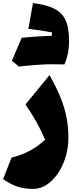

<svg xmlns="http://www.w3.org/2000/svg" viewBox="-20 -938 489 1253"><path d="M426.3 -39.1Q426.3 27.3 407.7 87.6Q389.2 147.9 357.2 194.6Q325.2 241.2 283.9 268.1Q242.7 294.9 196.8 294.9Q140.6 294.9 96.9 280.8Q53.2 266.6 0 231.4L55.2 90.8Q122.6 73.2 174.8 45.4Q227.1 17.6 274.4 -26.4Q246.1 -91.8 215.1 -147Q184.1 -202.1 146 -255.9L303.2 -447.8Q348.6 -367.2 375.5 -300.5Q402.3 -233.9 414.3 -171.1Q426.3 -108.4 426.3 -39.1ZM400.4 -517.6Q378.9 -518.6 311.3 -518.6Q243.7 -518.6 102.5 -503.9Q75.2 -527.3 57.6 -542Q92.3 -624 121.6 -691.4Q207 -700.7 317.9 -704.6Q319.3 -715.8 319.3 -726.1Q294.4 -731.9 239.3 -740Q184.1 -748 165 -749.5L195.3 -918Q277.8 -907.7 329.6 -883.5Q381.3 -859.4 406 -810.1Q430.7 -760.7 430.7 -672.9Q430.7 -585 400.4 -517.6Z"/></svg>

Font: Pinar-FD Black
Style: Regular
Weight: 900
Designer: Amin Abedi
Version: Version 3.000